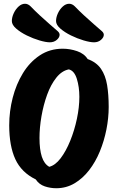

<svg xmlns="http://www.w3.org/2000/svg" viewBox="-20 -986 626 1021"><path d="M279 15Q248 15 218 5Q188 -5 170 -32Q94 -69 61.5 -139.5Q29 -210 29 -320Q29 -394 47.5 -466Q66 -538 102 -597Q138 -656 191.5 -691.5Q245 -727 314 -727Q352 -727 390 -714Q428 -701 446 -672Q493 -655 517 -620Q541 -585 549.5 -534Q558 -483 558 -417Q558 -359 546 -298Q534 -237 511 -181Q488 -125 454 -81Q420 -37 376 -11Q332 15 279 15ZM242 -99Q274 -107 302.5 -144.5Q331 -182 353.5 -237.5Q376 -293 389 -354.5Q402 -416 402 -471Q402 -524 388.5 -567Q375 -610 346 -617Q309 -610 279.5 -573Q250 -536 230.5 -482Q211 -428 200.5 -367.5Q190 -307 190 -252Q190 -191 202.5 -152.5Q215 -114 242 -99ZM480 -761Q459 -761 425 -771Q391 -781 357.5 -797.5Q324 -814 301 -834Q278 -854 278 -874Q278 -894 288 -915.5Q298 -937 314 -951.5Q330 -966 348 -966Q364 -966 378 -952Q399 -930 426.5 -904.5Q454 -879 480 -856.5Q506 -834 522 -820Q532 -811 532 -801Q532 -787 517 -774Q502 -761 480 -761ZM245 -761Q224 -761 190 -771Q156 -781 122.5 -797.5Q89 -814 66 -834Q43 -854 43 -874Q43 -894 53 -915.5Q63 -937 79 -951.5Q95 -966 113 -966Q129 -966 143 -952Q164 -930 191.5 -904.5Q219 -879 245 -856.5Q271 -834 287 -820Q297 -811 297 -801Q297 -787 282 -774Q267 -761 245 -761Z"/></svg>

Font: Protest Riot
Style: Regular
Weight: 400
Designer: Octavio Pardo
Foundry: Ashler Design
Version: Version 2.005; ttfautohint (v1.8.4.7-5d5b)